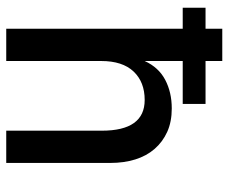

<svg xmlns="http://www.w3.org/2000/svg" viewBox="-80 -670 750 631"><g transform="rotate(90 295.5 -355.0)"><path d="M75 0V-710H181V-455Q202 -501 243 -522.5Q284 -544 337 -544Q381 -544 414 -529Q447 -514 470 -487.5Q493 -461 504.5 -424Q516 -387 516 -342V0H410V-314Q410 -455 309 -455Q250 -455 215.5 -418.5Q181 -382 181 -312V0ZM6 -580V-655H322V-580Z"/></g></svg>

Font: Geist Med
Style: Regular
Weight: 400
Designer: Basement.studio, Andrés Briganti, Mateo Zaragoza
Foundry: Basement.studio, Vercel, Andrés Briganti, Guido Ferreyra, Mateo Zaragoza
Version: Version 1.401